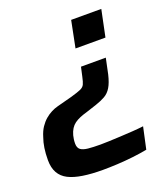

<svg xmlns="http://www.w3.org/2000/svg" viewBox="-134 -602 770 880"><g transform="rotate(-20 251.0 -162.0)"><path d="M217 186Q162 186 120 179.5Q78 173 50.5 159Q23 145 9 120Q-5 95 -5 58Q-5 26 -1 -0.5Q3 -27 11 -49Q19 -76 31.5 -94.5Q44 -113 58.5 -125.5Q73 -138 89.5 -146.5Q106 -155 122 -159L194 -178Q229 -188 243.5 -194.5Q258 -201 263.5 -212.5Q269 -224 274 -248L284 -293H405L389 -217Q380 -179 367 -157.5Q354 -136 334.5 -125Q315 -114 288 -105L236 -88Q218 -83 202.5 -76.5Q187 -70 175.5 -61.5Q164 -53 156 -40.5Q148 -28 143 -10Q141 -2 139.5 8Q138 18 138 29Q138 50 150 59Q162 68 186 70.5Q210 73 247 73Q262 73 288 72Q314 71 344 69.5Q374 68 404 66Q434 64 458 61L435 167Q404 173 365.5 177.5Q327 182 288 184Q249 186 217 186ZM289 -380 315 -510H462L435 -380Z"/></g></svg>

Font: Saira Expanded SemiBold
Style: Italic
Weight: 600
Width: 7
Italic angle: -12°
Designer: Hector Gatti with collaboration of the Omnibus-Type team
Foundry: Omnibus-Type
Version: Version 1.101